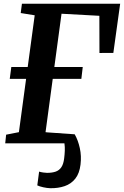

<svg xmlns="http://www.w3.org/2000/svg" viewBox="-20 -763 660 1022"><path d="M247.5 238.8Q230.5 238.3 210.6 233.9Q190.7 229.5 178.5 223.8L188.2 150.5Q198.6 153.7 211.2 155.4Q223.8 157.1 230.3 157.1Q257 157.1 276.1 150.6Q295.1 144.1 306.6 127.1Q318 110.2 321.6 79.3Q324.1 60 324.9 39.7Q325.8 19.4 323 0H91.2L210 -59.9L377.6 -48.2Q395.8 -16.3 404.9 25.6Q414.1 67.5 408.6 113Q403 160 380.8 188Q358.7 215.9 324.2 227.7Q289.7 239.5 247.5 238.8ZM31.9 -343.3 40.2 -406.5H420.5L413 -343.3ZM7.8 0 12.6 -46.1 80.6 -59.5 164.7 -681.6 90.3 -693.6 96.7 -743H619.6L583.3 -481.3L509.4 -481L508.9 -678.9L307.5 -689.9L222.4 -59.5L334.6 -46.1L330 0Z"/></svg>

Font: Merriweather 7pt Light
Style: Italic
Weight: 300
Italic angle: -7.8°
Designer: Eben Sorkin
Foundry: Eben Sorkin
Version: Version 2.200;gftools[0.9.31]